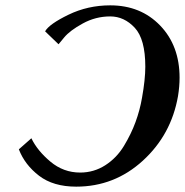

<svg xmlns="http://www.w3.org/2000/svg" viewBox="-20 -679 685 711"><path d="M196.8 -515.1 147 -563Q162.1 -589.8 233.6 -624.5Q305.2 -659.2 388.2 -659.2Q501 -659.2 573 -584.5Q645 -509.8 645 -391.1Q645 -358.9 639.2 -323.2Q614.3 -180.2 509 -84Q403.8 12.2 262.2 12.2Q177.2 12.2 124.5 -28.3Q71.8 -68.8 49.8 -126L96.2 -167Q118.2 -121.1 166.5 -80.6Q214.8 -40 276.9 -40Q327.6 -40 369.9 -67.1Q412.1 -94.2 439 -138.7Q465.8 -183.1 481.9 -227.1Q498 -271 505.9 -316.9Q518.1 -384.8 518.1 -432.1Q518.1 -534.2 479 -576.2Q439.9 -618.2 388.2 -618.2Q334 -618.2 286.4 -592Q238.8 -565.9 217.8 -540.5Z"/></svg>

Font: Linux Libertine
Style: Semibold Italic
Weight: 600
Italic angle: -11.5°
Designer: Philipp H. Poll
Foundry: Philipp H. Poll
Version: Version 5.1.2 ; ttfautohint (v0.9)